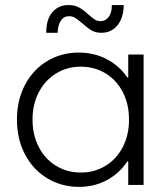

<svg xmlns="http://www.w3.org/2000/svg" viewBox="-20 -730 659 758"><path d="M486.3 -92.8H482.9Q451.2 -45.4 401.9 -18.8Q352.5 7.8 292 7.8Q223.1 7.8 167 -25.9Q110.8 -59.6 78.9 -120.1Q46.9 -180.7 46.9 -257.8Q46.9 -335.4 79.1 -395.8Q111.3 -456.1 167 -489.3Q222.7 -522.5 291 -522.5Q351.1 -522.5 401.1 -496.6Q451.2 -470.7 482.9 -423.8H486.3V-514.6H546.9V0H486.3ZM489.3 -257.8Q489.3 -319.8 464.4 -367.2Q439.5 -414.6 396.2 -440.7Q353 -466.8 298.8 -466.8Q245.1 -466.8 201.7 -440.2Q158.2 -413.6 133.3 -366Q108.4 -318.4 108.4 -257.8Q108.4 -198.2 132.8 -150.4Q157.2 -102.5 200.9 -75.7Q244.6 -48.8 298.8 -48.8Q352.1 -48.8 395.5 -74.7Q439 -100.6 464.1 -148.2Q489.3 -195.8 489.3 -257.8ZM250.5 -710Q275.4 -710 292.7 -700.2Q310.1 -690.4 328.6 -672.9Q344.7 -659.2 354.5 -652.8Q364.3 -646.5 376.5 -646.5Q397.5 -646.5 409.9 -664.3Q422.4 -682.1 421.4 -710H468.3Q468.3 -675.8 456.8 -651.1Q445.3 -626.5 425.3 -613.3Q405.3 -600.1 379.4 -600.6Q357.4 -600.6 341.3 -610.1Q325.2 -619.6 305.2 -637.7Q286.6 -653.3 276.4 -659.7Q266.1 -666 252.4 -666Q231.9 -666 220.2 -648.4Q208.5 -630.9 207.5 -600.6H162.6Q162.1 -653.3 186.8 -681.9Q211.4 -710.4 250.5 -710Z"/></svg>

Font: Reddit Sans Chocolate Light
Style: Regular
Weight: 300
Designer: Stephen Hutchings
Foundry: Reddit
Version: Version 1.013